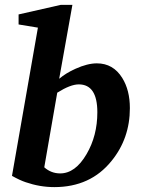

<svg xmlns="http://www.w3.org/2000/svg" viewBox="-20 -756 602 785"><path d="M511 -314Q511 -190 436 -98Q350 9 202 9Q143 9 85 -11Q61 -19 29 -37L135 -643L56 -656V-697L228 -736H276L222 -434Q249 -457 289 -475Q338 -497 376 -497Q443 -497 480 -437Q511 -387 511 -314ZM378 -297Q378 -411 302 -411Q268 -411 214 -377L161 -72Q189 -47 226 -47Q288 -47 334 -126Q378 -201 378 -297Z"/></svg>

Font: Apparatus SIL
Style: Bold Italic
Weight: 700
Italic angle: -11°
Version: Version 1.0